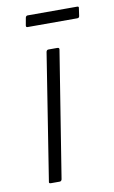

<svg xmlns="http://www.w3.org/2000/svg" viewBox="-75 -661 418 702"><g transform="rotate(-10 134.0 -309.5)"><path d="M56 0Q48 0 50 -7L124 -476Q126 -483 132 -483H165Q173 -483 172 -476L97 -7Q95 0 89 0ZM71 -577Q65 -577 66 -584L71 -612Q73 -619 79 -619H263Q270 -619 268 -612L264 -584Q263 -577 256 -577Z"/></g></svg>

Font: Sofia Sans Semi Condensed Light
Style: Italic
Weight: 300
Italic angle: -9°
Version: Version 4.100